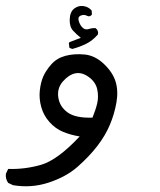

<svg xmlns="http://www.w3.org/2000/svg" viewBox="-27 -326 547 658"><path d="M17.6 308.6 1 300.8Q-8.8 287.1 -6.8 269.5L1 252.9Q57.6 254.9 113.8 238.8Q169.9 222.7 246.1 141.6Q215.8 136.7 189.5 126Q163.1 115.2 142.6 92.3Q122.1 69.3 114.3 40.5Q106.4 11.7 109.4 -15.6Q112.3 -43 121.1 -63.5Q129.9 -84 148.9 -105.5Q168 -127 197.8 -134.8Q227.5 -142.6 263.2 -139.2Q298.8 -135.7 329.1 -106.9Q359.4 -78.1 369.1 -46.4Q378.9 -14.6 372.1 24.9Q365.2 64.5 349.6 101.6Q334 138.7 306.2 174.8Q278.3 210.9 238.8 245.6Q199.2 280.3 139.6 299.8Q80.1 319.3 17.6 308.6ZM290 77.1Q300.8 50.8 306.2 27.8Q311.5 4.9 306.2 -20Q300.8 -44.9 277.3 -62Q253.9 -79.1 231.4 -74.7Q209 -70.3 188.5 -46.9Q168 -23.4 172.9 8.3Q177.7 40 205.1 59.6Q232.4 79.1 290 77.1ZM220.7 -158.2 210.9 -162.1 209 -177.7 210.9 -181.6 250 -196.3Q236.3 -207 223.6 -220.7Q210.9 -234.4 211.9 -259.8Q212.9 -285.2 227.1 -296.4Q241.2 -307.6 258.8 -305.2Q276.4 -302.7 287.1 -290L288.1 -276.4Q281.2 -266.6 271 -272Q260.7 -277.3 249.5 -272.5Q238.3 -267.6 243.2 -252.9Q248 -238.3 256.8 -230.5Q265.6 -222.7 277.8 -226.6Q290 -230.5 300.8 -229.5Q311.5 -220.7 308.6 -208Q290 -186.5 268.1 -175.8Q246.1 -165 220.7 -158.2Z"/></svg>

Font: JasonHandwriting2
Style: Regular
Weight: 400
Version: Version 1.05.10